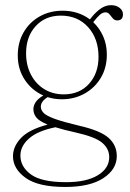

<svg xmlns="http://www.w3.org/2000/svg" viewBox="-20 -496 516 762"><path d="M294.5 3Q378 22 410.8 51Q443.5 80 443.5 123.5Q443.5 176 390.2 211Q337 246 239 246Q132 246 81.8 210Q31.5 174 31.5 124Q31.5 85.5 63.2 51.8Q95 18 169 -1.5Q135 -15.5 123.8 -30.2Q112.5 -45 112.5 -63Q112.5 -76.5 121.5 -90.5Q130.5 -104.5 152 -117Q106.5 -137 78.5 -179Q50.5 -221 50.5 -276Q50.5 -328 74 -368.2Q97.5 -408.5 137.8 -431Q178 -453.5 228.5 -453.5Q290.5 -453.5 337 -419L344 -428Q362.5 -450.5 381.2 -463Q400 -475.5 421 -475.5Q441 -475.5 454.5 -465Q468 -454.5 468 -439.5Q468 -415 445.5 -415Q434.5 -415 427.8 -423Q421 -431 414.8 -439Q408.5 -447 398.5 -447Q387.5 -447 376.5 -437.5Q365.5 -428 350 -408Q375 -384.5 389.5 -351.8Q404 -319 404 -279.5Q404 -227 380 -187Q356 -147 315.5 -124.5Q275 -102 225.5 -102Q196 -102 169 -110.5Q142 -93.5 142 -72.5Q142 -59.5 153 -48Q164 -36.5 196.8 -24.5Q229.5 -12.5 294.5 3ZM221.5 -434Q159.5 -434 121.5 -392.2Q83.5 -350.5 83.5 -284.5Q83.5 -237.5 102.5 -200.5Q121.5 -163.5 155.2 -142.5Q189 -121.5 233 -121.5Q295.5 -121.5 333.2 -163.2Q371 -205 371 -270.5Q371 -342.5 329.8 -388.2Q288.5 -434 221.5 -434ZM61 121.5Q61 166 103 196.5Q145 227 242.5 227Q323 227 368.2 199.5Q413.5 172 413.5 127.5Q413.5 94.5 385.8 70.8Q358 47 279 29.5Q231.5 19 200 9Q129 23.5 95 53.8Q61 84 61 121.5Z"/></svg>

Font: Fraunces 72pt S050 Thin
Style: Regular
Weight: 100
Version: Version 1.000; ttfautohint (v1.8.3)